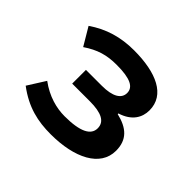

<svg xmlns="http://www.w3.org/2000/svg" viewBox="-139 -776 978 978"><g transform="rotate(45 350.0 -287.5)"><path d="M60 -71C149 -4 232 14 325 14C496 14 620 -48 620 -162C620 -241 575 -281 494 -300V-305C568 -328 595 -377 595 -428C595 -539 484 -589 323 -589C228 -589 146 -565 71 -513L128 -417C190 -459 242 -474 313 -474C412 -474 452 -452 452 -410C452 -369 412 -345 335 -345H220V-246H347C431 -246 473 -224 473 -177C473 -128 422 -101 310 -101C252 -101 185 -118 120 -166Z"/></g></svg>

Font: Kawkab Mono
Style: Bold
Weight: 700
Monospace: yes
Designer: Abdullah Arif
Foundry: Abdullah Arif
Version: Version 1.000;PS 000.500;hotconv 1.0.88;makeotf.lib2.5.64775